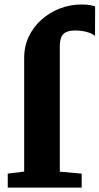

<svg xmlns="http://www.w3.org/2000/svg" viewBox="-20 -858 455 878"><path d="M15.5 0V-64L90.5 -73.5V-594Q90.5 -645.5 111.2 -689.8Q132 -734 168.8 -767.2Q205.5 -800.5 253 -819Q300.5 -837.5 353 -837.5Q378 -837.5 393.5 -834.2Q409 -831 415 -828.5L414.5 -694Q399.5 -706 375.5 -712.2Q351.5 -718.5 323.5 -718.5Q298 -718.5 282.5 -711.2Q267 -704 260.2 -687.8Q253.5 -671.5 253.5 -644.5V-73L353.5 -64V0Z"/></svg>

Font: Merriweather 24pt Black
Style: Regular
Weight: 900
Designer: Eben Sorkin
Foundry: Eben Sorkin
Version: Version 2.100